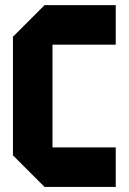

<svg xmlns="http://www.w3.org/2000/svg" viewBox="-20 -739 509 759"><path d="M437.5 -718.8V-562.5H187.5V-156.2H437.5V0H156.2L31.2 -125V-593.8L156.2 -718.8Z"/></svg>

Font: Signwood
Style: Regular
Weight: 400
Designer: GGBotNet
Foundry: GGBotNet
Version: 0.95